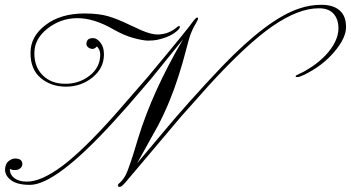

<svg xmlns="http://www.w3.org/2000/svg" viewBox="-144 -750 1425 780"><path d="M231.4 -551.3Q221.7 -551.8 214.4 -557.6Q207 -563.5 207 -572.3Q207 -581.1 212.9 -588.4Q218.8 -595.2 234.4 -595.2Q249.5 -595.2 264.2 -576.7Q278.3 -558.6 278.3 -529.3Q278.3 -472.7 231.4 -435.1Q184.6 -397.9 124 -397.9Q63.5 -397.9 21.5 -433.1Q-20.5 -468.3 -20 -535.2Q-20.5 -601.6 41 -648.4Q102.5 -695.3 199.7 -695.3Q257.8 -695.3 296.9 -683.6Q335.9 -671.9 383.8 -648.4L433.6 -625.5Q471.7 -609.9 495.6 -609.9Q542 -609.9 578.1 -642.1Q581.1 -644 584 -644Q586.9 -644.5 586.9 -640.6Q586.9 -636.7 580.1 -628.9Q551.3 -600.1 493.2 -587.9Q477.5 -585 457.5 -585Q437.5 -585 397.9 -595.7Q358.9 -606.4 316.4 -630.9Q237.8 -676.3 169.9 -676.3Q102.1 -675.8 48.8 -633.8Q-4.4 -591.8 -4.4 -534.7Q-4.9 -477.5 30.3 -443.4Q65.4 -409.2 121.1 -409.7Q176.8 -409.2 219.7 -442.4Q262.7 -475.6 263.2 -527.8Q263.2 -547.4 250 -561.5Q241.2 -551.3 231.4 -551.3ZM335.4 3.9Q335.4 -1.5 338.4 -3.9Q361.8 -22 375 -58.1Q388.2 -94.2 397 -122.1L417.5 -189.5Q475.6 -378.9 599.6 -590.3L468.8 -428.7L375 -319.8L316.9 -254.9Q83 1 -22.5 1Q-73.7 1 -98.6 -17.6Q-123.5 -36.1 -123.5 -60.5Q-123 -84.5 -109.4 -95.2Q-95.7 -106 -83 -106Q-53.2 -106 -53.2 -83.5Q-53.2 -73.7 -61.5 -66.4Q-70.3 -59.1 -83 -59.1Q-95.7 -59.1 -104 -64V-61Q-103.5 -39.6 -85 -25.9Q-66.4 -12.2 -35.2 -12.2Q22.9 -11.7 108.4 -75.2Q193.4 -138.7 321.3 -282.2L456.5 -437.5Q623 -636.7 644 -668Q652.8 -678.7 656.7 -678.7Q660.6 -678.7 660.6 -675.3Q660.6 -671.9 658.7 -668L651.9 -655.3Q633.8 -626 624 -591.8Q614.3 -557.6 609.4 -538.1Q604.5 -518.6 597.7 -495.1L582 -443.4Q547.4 -334 498 -239.7L413.1 -86.9L561 -262.7L626 -336.9L693.4 -411.1L759.3 -481.4Q945.8 -674.8 1072.8 -715.8Q1115.2 -730.5 1162.1 -730.5Q1209 -730.5 1235.4 -708Q1261.7 -685.5 1261.7 -641.1Q1262.7 -596.7 1213.9 -539.1Q1165 -481.4 1089.8 -445.3Q1072.3 -437 1064.5 -437Q1056.6 -436.5 1057.1 -440.4Q1057.6 -444.3 1076.2 -452.1Q1094.7 -460 1124 -479.5Q1153.3 -499.5 1177.7 -524.4Q1231 -581.5 1231 -635.3Q1230.5 -673.8 1210 -695.3Q1189.5 -716.8 1150.4 -716.3Q1068.4 -716.3 962.9 -643.6Q857.9 -570.8 706.5 -405.3L592.8 -277.8L369.6 -13.7Q350.6 9.3 342.8 9.3Q335 9.3 335.4 3.9Z"/></svg>

Font: PinyonScript
Style: Regular
Weight: 400
Designer: Nicole Fally
Foundry: Nicole Fally
Version: Version 1.005